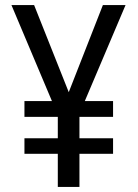

<svg xmlns="http://www.w3.org/2000/svg" viewBox="-20 -734 541 754"><path d="M114 -714H25L184 -337H76V-275H207V-191H76V-130H207V0H292V-130H424V-191H292V-275H424V-337H313L473 -714H384L250 -372Z"/></svg>

Font: Noto Sans UI SemiCondensed
Style: Regular
Weight: 400
Width: 4
Designer: Monotype Design Team
Foundry: Monotype Imaging Inc.
Version: 1.001